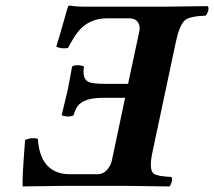

<svg xmlns="http://www.w3.org/2000/svg" viewBox="-20 -669 770 691"><path d="M359.9 -367.2H440.9L481 -554.2Q487.3 -584.5 466.8 -598.1Q459 -602.5 450.2 -603H365.2Q297.9 -603 258.8 -552.2Q243.7 -532.2 224.6 -496.1Q199.2 -492.7 182.6 -501Q189.9 -523.4 210 -594.7Q223.1 -642.1 225.1 -646Q227.5 -648.4 230 -648.9Q252.9 -645 278.3 -645H573.2Q574.2 -645 727.5 -647Q734.4 -638.7 725.1 -619.6Q722.7 -615.2 720.2 -612.8Q662.1 -610.4 645.5 -596.2Q626 -578.1 613.8 -522L528.8 -122.1Q515.1 -58.6 533.2 -43.9Q546.9 -34.2 596.7 -32.2Q603.5 -23.9 594.2 -4.4Q591.8 0 589.4 2L435.1 0H200.2L61.5 2Q59.6 -25.9 68.8 -145Q69.8 -156.2 70.3 -165Q91.3 -175.3 116.2 -169.9Q123 -62 201.7 -44.9Q215.3 -42 230 -42H331.1Q358.9 -42 375.5 -72.3Q380.4 -81.5 382.3 -89.8L430.2 -316.9H349.6Q279.8 -316.9 258.3 -285.6Q250.5 -273.4 245.1 -254.9Q234.9 -246.6 210 -251.5Q204.1 -252.9 202.1 -254.9Q219.2 -325.7 223.1 -342.8Q229 -370.1 239.3 -429.2Q249.5 -437.5 274.4 -432.6Q280.3 -431.2 282.2 -429.2Q274.9 -383.8 300.3 -373.5Q316.9 -367.2 359.9 -367.2Z"/></svg>

Font: Linux Libertine Slanted O
Style: Bold Slanted
Weight: 700
Designer: Philipp H. Poll
Foundry: Philipp H. Poll
Version: Version 5.0.0